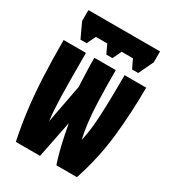

<svg xmlns="http://www.w3.org/2000/svg" viewBox="-179 -845 859 947"><g transform="rotate(30 250.0 -371.0)"><path d="M83 -596 44 -680V-742H452V-680L412 -596H377L353 -646H289L265 -596H230L207 -646H142L118 -596ZM59 0Q42 -81 31.5 -165Q21 -249 16.5 -344.5Q12 -440 12 -553H139Q139 -463 139.5 -404Q140 -345 141 -305Q142 -265 144 -235Q146 -205 150 -173H151Q156 -203 162 -232.5Q168 -262 173 -290L192 -390Q190 -432 188.5 -471Q187 -510 187 -553H309Q309 -450 311.5 -379Q314 -308 320 -259.5Q326 -211 335 -173H336Q342 -200 346.5 -231Q351 -262 353.5 -305Q356 -348 357.5 -408.5Q359 -469 359 -553H482Q482 -408 467 -272Q452 -136 407 0H290Q281 -25 271 -63Q261 -101 252.5 -141.5Q244 -182 239 -211L197 0Z"/></g></svg>

Font: Noto Sans Mono ExtraCondensed Black
Style: Regular
Weight: 900
Width: 2
Designer: Monotype Design Team
Foundry: Monotype Imaging Inc.
Version: Version 2.014